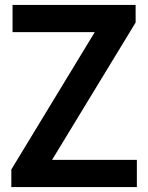

<svg xmlns="http://www.w3.org/2000/svg" viewBox="-20 -760 602 780"><path d="M26 0V-71.5L365 -629.5H31V-740H531V-668.5L191.5 -110.5H536V0Z"/></svg>

Font: Encode Sans SemiCondensed SemiCondensed SemiBold
Style: Regular
Weight: 600
Width: 4
Designer: Multiple Designers
Foundry: Impallari Type
Version: Version 3.000; ttfautohint (v1.8.3) -l 8 -r 50 -G 200 -x 14 